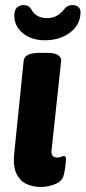

<svg xmlns="http://www.w3.org/2000/svg" viewBox="-20 -735 340 763"><path d="M142 8Q109 8 83 -5Q57 -18 44 -48Q31 -78 37 -130L74 -493Q77 -525 137 -525H166Q199 -525 211.5 -515.5Q224 -506 223 -493L185 -139Q181 -109 207 -109Q216 -109 223 -112Q230 -115 234 -115Q244 -115 242 -94Q240 -84 239 -70.5Q238 -57 233 -38Q227 -15 199.5 -3.5Q172 8 142 8ZM158 -575Q106 -575 71.5 -602.5Q37 -630 37 -673Q37 -696 48 -705.5Q59 -715 74 -715Q94 -715 105 -697Q123 -663 168 -663Q207 -663 233 -696Q247 -715 268 -715Q281 -715 290.5 -708Q300 -701 300 -687Q300 -638 259.5 -606.5Q219 -575 158 -575Z"/></svg>

Font: Asap Semi Condensed Semi Condensed Regular
Style: Bold Italic
Weight: 700
Width: 4
Italic angle: -6°
Designer: Pablo Cosgaya
Foundry: Omnibus-Type
Version: Version 3.001; ttfautohint (v1.8.4.7-5d5b)